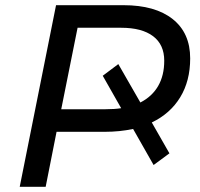

<svg xmlns="http://www.w3.org/2000/svg" viewBox="-20 -720 772 740"><path d="M565 -248 633 -129 572 -84 493 -223Q441 -212 385 -212H198L156 0H56L196 -700H456Q578 -700 645.5 -646.5Q713 -593 713 -495Q713 -408 674.5 -345Q636 -282 565 -248ZM613 -486Q613 -548 570 -580.5Q527 -613 447 -613H279L216 -299H387Q422 -299 447 -303L376 -428L436 -473L521 -325Q566 -348 589.5 -388.5Q613 -429 613 -486Z"/></svg>

Font: Montserrat Alternates Medium
Style: Italic
Weight: 500
Italic angle: -11.3°
Designer: Julieta Ulanovsky
Foundry: Julieta Ulanovsky
Version: Version 7.200